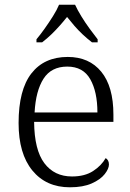

<svg xmlns="http://www.w3.org/2000/svg" viewBox="-20 -786 554 816"><path d="M277 10Q176 10 117.5 -61.5Q59 -133 59 -263Q59 -404 113.5 -474Q168 -544 268 -544Q359 -544 410.5 -481Q462 -418 462 -299V-268H125Q126 -149 168.5 -92.5Q211 -36 286 -36Q340 -36 375.5 -59Q411 -82 429 -114Q435 -111 439 -104Q443 -97 443 -87Q443 -69 425 -46Q407 -23 370 -6.5Q333 10 277 10ZM394 -308Q394 -396 363.5 -449.5Q333 -503 266 -503Q198 -503 165 -451.5Q132 -400 127 -308ZM135 -619Q151 -638 169.5 -664Q188 -690 205 -717Q222 -744 231 -766H299Q309 -744 325.5 -717Q342 -690 361 -664Q380 -638 395 -619V-606H371Q349 -623 330.5 -640.5Q312 -658 296 -676.5Q280 -695 265 -714Q250 -695 233.5 -676.5Q217 -658 199 -640.5Q181 -623 159 -606H135Z"/></svg>

Font: Noto Serif Gujarati Light
Style: Regular
Weight: 300
Version: Version 2.102